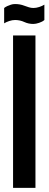

<svg xmlns="http://www.w3.org/2000/svg" viewBox="-23 -906 234 926"><path d="M40 0V-735H148V0ZM138 -790.5Q114.5 -790.5 95 -799.5Q73.5 -809.5 50 -809.5Q36.5 -809.5 22 -804.8Q7.5 -800 -3 -793.5V-867.5Q4 -873 12.5 -876.8Q21 -880.5 30 -883.5Q39 -886.5 50 -886.5Q73.5 -886.5 94 -878.5Q105 -874.5 116 -871Q127 -867.5 138 -867.5Q151.5 -867.5 166 -872.2Q180.5 -877 191 -883.5V-809.5Q181.5 -801 165.5 -795.8Q149.5 -790.5 138 -790.5Z"/></svg>

Font: League Gothic
Style: Regular
Weight: 400
Designer: The League of Moveable Type
Version: Version 2.001